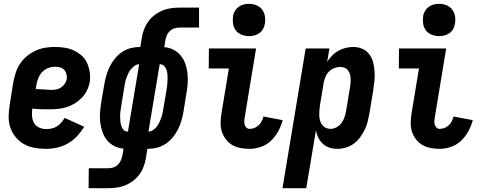

<svg xmlns="http://www.w3.org/2000/svg" viewBox="-20 -775 2540 1010"><path d="M222 8Q191 8 161 2.5Q131 -3 106 -17Q81 -31 62.5 -53.5Q44 -76 34.5 -103.5Q25 -131 25.5 -162Q26 -193 31 -223L50 -343Q55 -368 63 -393Q71 -418 86 -440.5Q101 -463 122.5 -480.5Q144 -498 168.5 -509Q193 -520 218 -524Q243 -528 268 -528Q295 -528 320.5 -524Q346 -520 368.5 -509.5Q391 -499 409.5 -482.5Q428 -466 438 -443.5Q448 -421 452 -395.5Q456 -370 452 -344Q448 -321 437.5 -299.5Q427 -278 410 -260.5Q393 -243 372.5 -230.5Q352 -218 329 -211Q306 -204 284 -202Q262 -200 239 -200Q217 -200 194.5 -200.5Q172 -201 150 -204Q147 -184 148.5 -164.5Q150 -145 158.5 -129Q167 -113 185 -104.5Q203 -96 223 -96Q237 -96 251.5 -99Q266 -102 279 -110Q292 -118 302.5 -130Q313 -142 320 -155L423 -108Q407 -82 385.5 -59Q364 -36 337 -20.5Q310 -5 280.5 1.5Q251 8 222 8ZM252 -302Q265 -302 278 -305Q291 -308 302 -315.5Q313 -323 321 -334.5Q329 -346 331 -359Q333 -373 329.5 -386Q326 -399 317.5 -408Q309 -417 296 -420.5Q283 -424 269 -424Q251 -424 233 -417Q215 -410 201.5 -395.5Q188 -381 181 -363Q174 -345 171 -327L168 -307Q178 -306 188.5 -305.5Q199 -305 209.5 -304.5Q220 -304 230.5 -303Q241 -302 252 -302Z M446 215 447 110H549Q562 110 575.5 106Q589 102 599.5 92Q610 82 615.5 69Q621 56 624 43L630 7Q604 5 581.5 -6.5Q559 -18 543.5 -37Q528 -56 519.5 -79.5Q511 -103 507.5 -128.5Q504 -154 506 -180.5Q508 -207 512 -234L529 -333Q533 -357 540 -380.5Q547 -404 558 -426Q569 -448 585.5 -468Q602 -488 623 -502Q644 -516 668 -522Q692 -528 716 -528H718L727 -580Q730 -602 739 -624Q748 -646 762 -664.5Q776 -683 795.5 -697.5Q815 -712 836.5 -720.5Q858 -729 880.5 -732Q903 -735 925 -735H1027V-630H925Q912 -630 898.5 -626Q885 -622 874 -612Q863 -602 857.5 -589Q852 -576 850 -563L844 -527Q870 -525 892.5 -513.5Q915 -502 930.5 -483Q946 -464 954.5 -440.5Q963 -417 966 -391.5Q969 -366 967.5 -339.5Q966 -313 961 -286L945 -187Q941 -163 934 -139.5Q927 -116 916 -94Q905 -72 888.5 -52Q872 -32 850.5 -18Q829 -4 805 2Q781 8 757 8H755L747 60Q743 82 734.5 104Q726 126 712 144.5Q698 163 678.5 177.5Q659 192 637 200.5Q615 209 592.5 212Q570 215 548 215ZM761 -83Q773 -83 784.5 -90.5Q796 -98 804 -108Q812 -118 817.5 -130Q823 -142 827.5 -153.5Q832 -165 834.5 -177.5Q837 -190 839 -202L856 -301Q858 -314 859.5 -327.5Q861 -341 861.5 -354.5Q862 -368 861 -381Q860 -394 856.5 -406Q853 -418 844 -427.5Q835 -437 822 -437H820ZM653 -83 712 -437Q700 -437 689 -429.5Q678 -422 669.5 -412Q661 -402 655.5 -390Q650 -378 645.5 -366.5Q641 -355 638.5 -342.5Q636 -330 634 -318L618 -219Q616 -206 614 -192.5Q612 -179 612 -165.5Q612 -152 613 -139Q614 -126 617.5 -114Q621 -102 629.5 -92.5Q638 -83 651 -83Z M1293 8Q1268 8 1244.5 3.5Q1221 -1 1201.5 -12.5Q1182 -24 1168 -42.5Q1154 -61 1147 -83Q1140 -105 1140.5 -129.5Q1141 -154 1145 -179L1184 -415H1078L1079 -520H1327L1268 -162Q1266 -151 1265 -141Q1264 -131 1266.5 -121Q1269 -111 1276 -104Q1283 -97 1293 -97Q1306 -97 1318.5 -102Q1331 -107 1341 -116.5Q1351 -126 1357 -138Q1363 -150 1366 -162L1467 -143Q1459 -113 1444 -85Q1429 -57 1406 -35Q1383 -13 1352.5 -2.5Q1322 8 1293 8ZM1290 -585Q1270 -585 1251 -592.5Q1232 -600 1220.5 -615Q1209 -630 1206 -650Q1203 -670 1206 -691Q1208 -705 1216 -718Q1224 -731 1236 -739.5Q1248 -748 1262 -751.5Q1276 -755 1290 -755Q1310 -755 1328.5 -747.5Q1347 -740 1358.5 -725Q1370 -710 1373.5 -690Q1377 -670 1373 -649Q1371 -635 1363.5 -622Q1356 -609 1344 -600.5Q1332 -592 1318 -588.5Q1304 -585 1290 -585Z M1466 215 1588 -520H1713L1701 -450Q1712 -467 1727 -482.5Q1742 -498 1760 -508Q1778 -518 1798.5 -523Q1819 -528 1838 -528Q1864 -528 1886.5 -518Q1909 -508 1923 -489Q1937 -470 1943 -446.5Q1949 -423 1950.5 -398Q1952 -373 1949.5 -347.5Q1947 -322 1943 -297L1923 -177Q1919 -155 1913.5 -133Q1908 -111 1897.5 -90.5Q1887 -70 1873 -51Q1859 -32 1840 -18.5Q1821 -5 1798.5 1.5Q1776 8 1754 8Q1732 8 1712.5 1.5Q1693 -5 1678 -19Q1663 -33 1654 -51.5Q1645 -70 1642 -90L1591 215ZM1719 -97Q1735 -97 1751 -106Q1767 -115 1777.5 -129.5Q1788 -144 1793 -160.5Q1798 -177 1801 -194L1821 -314Q1823 -326 1824 -338Q1825 -350 1824.5 -362Q1824 -374 1820.5 -385Q1817 -396 1810.5 -405Q1804 -414 1793 -418.5Q1782 -423 1770 -423Q1755 -423 1739 -417Q1723 -411 1711 -399Q1699 -387 1692.5 -371.5Q1686 -356 1683 -341L1663 -221Q1661 -207 1660 -193.5Q1659 -180 1659.5 -167Q1660 -154 1663.5 -141Q1667 -128 1674.5 -118Q1682 -108 1693.5 -102.5Q1705 -97 1719 -97Z M2293 8Q2268 8 2244.5 3.5Q2221 -1 2201.5 -12.5Q2182 -24 2168 -42.5Q2154 -61 2147 -83Q2140 -105 2140.5 -129.5Q2141 -154 2145 -179L2184 -415H2078L2079 -520H2327L2268 -162Q2266 -151 2265 -141Q2264 -131 2266.5 -121Q2269 -111 2276 -104Q2283 -97 2293 -97Q2306 -97 2318.5 -102Q2331 -107 2341 -116.5Q2351 -126 2357 -138Q2363 -150 2366 -162L2467 -143Q2459 -113 2444 -85Q2429 -57 2406 -35Q2383 -13 2352.5 -2.5Q2322 8 2293 8ZM2290 -585Q2270 -585 2251 -592.5Q2232 -600 2220.5 -615Q2209 -630 2206 -650Q2203 -670 2206 -691Q2208 -705 2216 -718Q2224 -731 2236 -739.5Q2248 -748 2262 -751.5Q2276 -755 2290 -755Q2310 -755 2328.5 -747.5Q2347 -740 2358.5 -725Q2370 -710 2373.5 -690Q2377 -670 2373 -649Q2371 -635 2363.5 -622Q2356 -609 2344 -600.5Q2332 -592 2318 -588.5Q2304 -585 2290 -585Z"/></svg>

Font: Iosevka Curly Extrabold
Style: Italic
Weight: 800
Italic angle: -9°
Monospace: yes
Designer: Belleve Invis
Foundry: Belleve Invis
Version: Version 22.1.2; ttfautohint (v1.8.4)